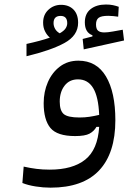

<svg xmlns="http://www.w3.org/2000/svg" viewBox="-20 -615 626 863"><path d="M207 228.5Q174.3 228.5 140.4 223.1Q106.4 217.8 80.6 207.5L86.4 133.8Q116.7 140.6 144 144Q171.4 147.5 203.6 147.5Q306.6 147.5 363 102.5Q419.4 57.6 425.8 -44.9H413.6Q402.8 -25.4 382.6 -14.4Q362.3 -3.4 317.9 -3.4Q236.8 -3.4 206.5 -40Q176.3 -76.7 176.3 -151.4Q176.3 -202.6 195.3 -246.1Q214.4 -289.6 249.3 -315.9Q284.2 -342.3 332.5 -342.3Q414.1 -342.3 456.3 -271.5Q498.5 -200.7 498.5 -74.7Q498.5 73.7 425.5 151.1Q352.5 228.5 207 228.5ZM99.1 -362.3V-417.5Q163.6 -431.6 204.1 -445.8Q190.9 -457 182.4 -474.1Q173.8 -491.2 173.8 -513.2Q173.8 -549.3 197.8 -571.3Q221.7 -593.3 254.4 -593.3Q289.1 -593.3 310.1 -572.3Q331.1 -551.3 331.1 -512.7Q331.1 -455.1 269.5 -421.6Q208 -388.2 99.1 -362.3ZM425.8 -98.6Q422.4 -180.2 398.7 -219.2Q375 -258.3 330.6 -258.3Q292 -258.3 270.3 -230Q248.5 -201.7 248.5 -158.2Q248.5 -117.7 266.6 -102.3Q284.7 -86.9 337.4 -86.9Q361.3 -86.9 382.3 -90.1Q403.3 -93.3 425.8 -98.6ZM356.4 -393.1 351.6 -439.9 395.5 -451.2V-456.5Q361.3 -468.8 361.3 -514.6Q361.3 -553.7 387.5 -574.2Q413.6 -594.7 456.1 -594.7Q474.1 -594.7 487.8 -591.8Q501.5 -588.9 513.7 -584.5L511.2 -540Q500.5 -541.5 488.8 -542.7Q477.1 -543.9 466.8 -543.9Q435.1 -543.9 423.3 -534.9Q411.6 -525.9 411.6 -505.4Q411.6 -484.9 420.7 -477.1Q429.7 -469.2 449.2 -469.2Q463.4 -469.2 487.1 -473.4Q510.7 -477.5 531.7 -481.4L537.6 -433.1ZM248.5 -465.3Q268.1 -476.6 275.1 -487.8Q282.2 -499 282.2 -510.7Q282.2 -543.5 252.4 -543.5Q220.7 -543.5 220.7 -511.2Q220.7 -498 227.5 -485.6Q234.4 -473.1 248.5 -465.3Z"/></svg>

Font: CaskaydiaMono NF SemiLight
Style: Regular
Weight: 350
Designer: Aaron Bell
Foundry: Saja Typeworks
Version: Version 2111.001; ttfautohint (v1.8.4);Nerd Fonts 3.1.1